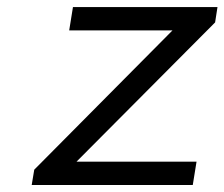

<svg xmlns="http://www.w3.org/2000/svg" viewBox="-20 -530 643 550"><path d="M70.8 0 78.1 -43.9 474.1 -442.9H178.2L189 -509.8H603L596.2 -465.8L199.2 -66.9H543L532.2 0Z"/></svg>

Font: Office Code Pro Italic
Style: Regular
Weight: 400
Italic angle: -9°
Designer: Nathan Rutzky & Paul D. Hunt
Foundry: Adobe Systems Incorporated
Version: Version 1.004;PS 001.004;hotconv 1.0.70;makeotf.lib2.5.58329